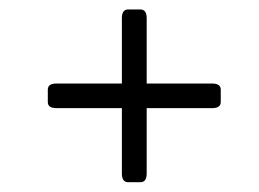

<svg xmlns="http://www.w3.org/2000/svg" viewBox="-20 -508 540 400"><path d="M97.7 -334H233.9V-470.2Q233.9 -488.3 247.1 -488.3H272.5Q285.6 -488.3 285.6 -470.2V-334H421.9Q439.9 -334 439.9 -321.3V-295.4Q439.9 -282.7 421.9 -282.7H285.6V-146.5Q285.6 -128.4 272.5 -128.4H247.1Q233.9 -128.4 233.9 -146.5V-282.7H97.7Q79.6 -282.7 79.6 -295.4V-321.3Q79.6 -334 97.7 -334Z"/></svg>

Font: Caudex
Style: Regular
Weight: 400
Version: Version 1.01